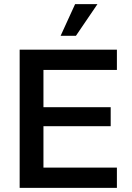

<svg xmlns="http://www.w3.org/2000/svg" viewBox="-20 -908 637 928"><path d="M75 0V-668H545V-570H190V-390H515V-298H190V-98H545V0ZM273 -735 343 -888H451L347 -735Z"/></svg>

Font: Gantari SemiBold
Style: Regular
Weight: 600
Designer: Anugrah Pasau
Foundry: Lafontype
Version: Version 1.000; ttfautohint (v1.8.4)